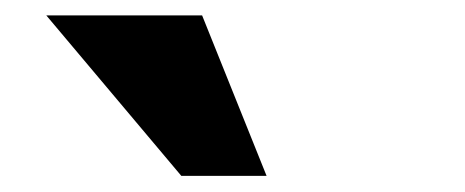

<svg xmlns="http://www.w3.org/2000/svg" viewBox="-20 -812 588 243"><path d="M209.5 -589.4 38.6 -792.5H235.8L317.4 -589.4Z"/></svg>

Font: Comme Black
Style: Regular
Weight: 900
Version: Version 1.000;gftools[0.9.27]